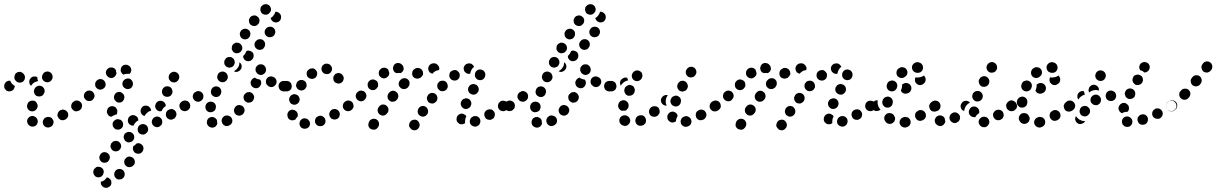

<svg xmlns="http://www.w3.org/2000/svg" viewBox="-25 -582 5804 916"><path d="M228 11Q233 2 229 -8Q227 -12 224 -16Q221 -20 216 -22Q212 -24 207 -24Q202 -25 197 -23L196 -22Q191 -21 187 -18Q184 -14 182 -10Q179 -5 179 0Q179 5 180 9Q184 19 193 24Q203 28 212 25L214 24Q224 21 228 11ZM133 22Q143 21 150 13Q153 9 154 4Q156 0 155 -5Q155 -10 152 -15Q150 -19 146 -22Q146 -22 146 -22Q142 -26 138 -27Q133 -29 128 -29Q123 -28 118 -26Q114 -24 111 -20Q107 -17 106 -12Q104 -7 104 -2Q105 3 107 7Q109 12 113 15Q114 16 115 17Q123 23 133 22ZM300 -28Q302 -38 297 -47Q294 -51 290 -54Q286 -57 282 -58Q277 -60 272 -59Q267 -58 263 -56L261 -55Q252 -49 250 -39Q247 -29 253 -21Q258 -12 268 -9Q278 -7 287 -12L288 -13Q297 -18 300 -28ZM365 -73Q367 -83 361 -91Q358 -95 354 -98Q350 -101 345 -101Q340 -102 335 -101Q331 -100 326 -97L325 -96Q317 -91 315 -80Q313 -70 319 -62Q322 -58 326 -55Q330 -52 335 -51Q340 -50 345 -52Q350 -53 354 -55L355 -56Q364 -62 365 -73ZM106 -66Q102 -75 106 -85V-86Q108 -91 111 -95Q115 -98 119 -100Q124 -102 129 -102Q134 -102 139 -101Q148 -97 152 -87Q157 -78 153 -68L152 -67Q151 -62 147 -59Q144 -55 139 -53Q138 -52 136 -52Q135 -51 133 -51Q130 -51 127 -51Q126 -51 125 -51Q124 -51 122 -52Q121 -52 120 -52Q110 -56 106 -66ZM138 -139Q141 -129 150 -124Q155 -122 160 -122Q165 -121 170 -123Q174 -124 178 -127Q182 -130 184 -135L185 -136Q190 -145 187 -155Q184 -165 175 -170Q165 -175 156 -172Q146 -169 141 -160L140 -158Q135 -149 138 -139ZM45 -167Q45 -169 46 -172Q38 -176 32 -183Q31 -184 30 -185Q26 -191 24 -197Q16 -198 8 -194Q1 -190 -2 -183L-3 -181Q-5 -177 -5 -172Q-5 -167 -4 -162Q-2 -158 2 -154Q5 -150 9 -148Q19 -144 29 -148Q38 -151 43 -161V-162Q44 -164 45 -167ZM120 -207Q126 -216 136 -217H138Q142 -217 146 -217Q149 -216 153 -214Q153 -208 154 -203Q155 -199 157 -195Q153 -195 149 -193Q139 -190 132 -184Q127 -179 123 -173Q119 -176 117 -180Q115 -184 115 -189Q113 -199 120 -207ZM67 -188Q77 -187 85 -193Q93 -200 94 -210Q95 -220 89 -228Q88 -229 88 -229Q82 -237 72 -239Q61 -240 53 -234Q45 -228 44 -217Q42 -207 48 -199Q49 -198 50 -197Q56 -189 67 -188ZM176 -208Q179 -198 188 -193Q197 -188 207 -190Q217 -193 222 -202L223 -203Q228 -212 225 -222Q223 -232 214 -237Q205 -243 195 -240Q185 -238 180 -229L179 -227Q174 -218 176 -208Z M485 264Q488 265 491 266Q494 267 496 269Q500 272 503 276Q506 280 506 285Q507 290 506 295Q505 300 502 304Q499 308 494 310Q490 313 485 314Q474 315 466 309Q458 303 456 293Q456 291 456 289Q456 287 456 285Q466 283 474 277Q480 271 485 264ZM520 250Q520 260 527 267Q531 271 535 273Q540 275 545 274Q550 274 554 273Q559 271 562 267H563Q570 259 570 249Q570 239 563 231Q555 224 545 224Q535 224 527 231V232Q520 239 520 250ZM465 223Q458 215 448 214Q443 213 438 214Q434 215 430 219Q426 222 423 226Q421 230 420 235V236Q419 241 421 245Q422 250 425 254Q428 258 432 261Q436 263 441 264Q452 265 460 259Q468 252 469 242H470Q471 231 465 223ZM568 195Q570 205 578 211Q582 214 587 215Q592 216 597 215Q602 214 606 212Q610 209 613 205H614Q620 196 618 186Q616 176 608 170Q599 164 589 165Q579 167 573 176H572Q566 185 568 195ZM499 165Q497 155 489 149Q481 143 470 144Q460 146 454 154V155Q448 163 449 173Q451 183 459 190Q467 196 478 194Q488 193 494 184Q500 175 499 165ZM638 101Q643 102 647 105Q656 110 659 120Q661 130 656 139Q653 144 649 147Q645 150 640 151Q635 152 631 151Q626 151 621 148Q613 143 610 133Q607 123 612 114Q614 114 615 113Q622 108 627 102Q628 102 628 102Q628 102 628 102Q633 101 638 101ZM553 118Q554 108 547 99Q544 96 540 93Q536 91 531 90Q526 90 521 91Q516 92 512 95V96Q508 99 505 103Q503 108 502 113Q502 118 503 122Q505 127 508 131Q514 139 524 140Q535 141 543 135Q551 128 553 118ZM615 78Q617 68 612 59Q609 55 605 52Q601 49 597 48Q592 47 587 47Q582 48 578 51H577Q568 56 566 66Q563 76 569 85Q571 90 575 92Q579 95 584 97Q589 98 594 97Q599 96 603 94L604 93Q612 88 615 78ZM676 50Q679 47 681 42Q682 37 682 32Q681 27 679 23Q674 14 664 11Q654 8 645 13Q640 15 637 19Q634 23 633 28Q631 32 632 37Q632 42 634 47Q639 56 649 59Q659 62 668 57H669Q673 54 676 50ZM552 32Q561 26 562 16Q563 11 562 6Q561 1 558 -3Q555 -7 551 -10Q546 -12 541 -13Q531 -15 522 -8Q514 -2 512 8Q512 13 513 18Q514 22 517 26Q520 30 524 33Q528 36 533 36H534Q544 38 552 32ZM744 15Q747 12 748 7Q750 2 749 -3Q749 -8 747 -12Q742 -21 732 -25Q722 -28 713 -23H712Q708 -20 705 -17Q702 -13 700 -8Q699 -3 699 2Q700 7 702 11Q707 20 716 23Q726 27 736 22V21Q740 19 744 15ZM594 12Q590 9 588 5Q583 -4 586 -14Q588 -24 597 -29L598 -30Q602 -32 607 -33Q612 -33 617 -32Q622 -30 626 -27Q630 -24 632 -20Q634 -17 634 -14Q635 -11 635 -8Q635 -7 635 -7H634Q626 -3 620 4Q615 10 612 17Q610 18 608 17Q605 17 603 17Q598 15 594 12ZM811 -21Q814 -25 816 -30Q817 -35 817 -40Q816 -45 814 -49Q808 -58 799 -61Q789 -64 780 -58H779Q775 -56 772 -52Q768 -48 767 -43Q766 -38 766 -33Q767 -28 769 -24Q774 -15 784 -12Q794 -9 803 -15H804Q808 -17 811 -21ZM495 -29Q491 -32 489 -37Q486 -41 485 -46Q484 -51 486 -56Q488 -66 497 -72Q506 -77 516 -75Q521 -73 525 -71Q529 -68 531 -63Q534 -59 535 -54Q535 -49 534 -44Q534 -42 533 -39Q532 -37 530 -35Q528 -35 527 -35Q517 -32 509 -27Q508 -26 507 -25Q506 -25 505 -25Q505 -25 504 -25Q499 -27 495 -29ZM676 -43Q683 -50 692 -53Q694 -54 696 -54Q696 -59 694 -63Q692 -67 689 -70Q682 -78 672 -78Q662 -79 654 -72V-71Q650 -68 648 -63Q646 -59 646 -54Q645 -49 647 -44Q649 -40 652 -36Q655 -33 658 -31Q661 -30 664 -29H665Q669 -37 676 -43ZM722 -59Q718 -63 717 -67Q715 -72 715 -77Q716 -82 718 -87Q723 -96 732 -100Q742 -103 751 -99Q758 -96 762 -90Q766 -84 766 -76Q759 -72 754 -66Q749 -60 746 -52Q742 -51 738 -51Q733 -51 730 -53Q725 -55 722 -59ZM881 -72Q883 -82 877 -91Q874 -95 870 -98Q866 -100 861 -101Q856 -102 851 -101Q846 -100 842 -97Q833 -91 831 -81Q830 -71 836 -62Q838 -58 843 -55Q847 -53 852 -52Q857 -51 861 -52Q866 -53 870 -56H871Q879 -62 881 -72ZM363 -64Q365 -68 366 -73Q367 -78 366 -83Q365 -88 362 -92Q359 -96 355 -98Q351 -101 346 -102Q341 -103 336 -102Q331 -101 327 -98V-97Q323 -95 320 -90Q317 -86 316 -81Q316 -76 317 -72Q318 -67 321 -63Q323 -59 328 -56Q332 -53 337 -52Q342 -52 346 -53Q351 -54 355 -57H356Q360 -60 363 -64ZM519 -122Q518 -117 519 -113Q520 -108 523 -104Q526 -100 530 -97Q538 -91 549 -93Q559 -95 564 -104L565 -105Q567 -109 568 -114Q569 -119 568 -123Q567 -128 564 -132Q561 -136 557 -139Q549 -145 539 -143Q528 -141 523 -132L522 -131Q520 -127 519 -122ZM426 -124Q426 -134 419 -142Q416 -146 411 -148Q407 -150 402 -150Q397 -150 392 -149Q388 -147 384 -143H383Q376 -136 375 -126Q375 -115 382 -108Q389 -100 399 -100Q410 -99 417 -106L418 -107Q425 -114 426 -124ZM749 -136Q753 -126 762 -122Q767 -120 772 -120Q777 -120 781 -121Q786 -123 790 -126Q793 -130 795 -134L796 -135Q800 -144 796 -154Q793 -164 784 -168Q774 -172 764 -169Q755 -165 750 -156V-155Q746 -146 749 -136ZM479 -181Q478 -191 471 -198Q463 -205 453 -205Q442 -204 435 -196Q428 -188 429 -178Q429 -167 437 -161Q441 -157 445 -156Q450 -154 455 -154Q460 -155 464 -157Q469 -159 472 -163H473Q480 -171 479 -181ZM560 -175Q563 -165 573 -160Q582 -155 592 -158Q602 -161 606 -170L607 -171Q611 -180 608 -190Q605 -200 596 -205Q587 -210 577 -206Q567 -203 562 -194Q557 -184 560 -175ZM781 -205Q785 -196 794 -191Q804 -187 813 -190Q823 -194 827 -203L828 -204Q832 -213 829 -223Q825 -233 816 -237Q806 -242 797 -238Q787 -234 782 -225Q778 -215 781 -205ZM522 -217V-216Q514 -209 504 -210Q493 -211 487 -219Q480 -226 480 -237Q481 -247 489 -254Q497 -261 507 -260Q518 -260 525 -252Q526 -251 526 -250Q527 -248 528 -247Q528 -240 531 -233Q530 -228 528 -224Q526 -220 522 -217ZM551 -249Q551 -254 553 -259Q557 -268 567 -272Q577 -275 586 -271L587 -270Q596 -266 600 -256Q603 -246 599 -237Q598 -235 596 -233Q595 -231 593 -229Q591 -230 590 -230Q580 -231 570 -228Q567 -227 564 -226Q560 -228 557 -231Q554 -235 552 -240Q550 -244 551 -249Z M987 27Q976 26 969 19Q969 18 968 18Q961 10 962 -1Q963 -11 970 -18Q974 -21 979 -23Q983 -24 988 -24Q993 -24 998 -21Q1002 -19 1006 -15Q1006 -15 1006 -15Q1007 -14 1008 -12Q1009 -11 1010 -9Q1010 -3 1011 2Q1011 5 1012 8Q1011 11 1009 14Q1007 18 1005 20Q997 27 987 27ZM1083 0Q1085 -10 1080 -19Q1074 -28 1064 -30Q1054 -33 1045 -28L1044 -27Q1036 -22 1033 -12Q1031 -2 1036 7Q1039 12 1043 15Q1047 17 1051 19Q1056 20 1061 19Q1066 18 1070 16L1071 15Q1080 10 1083 0ZM1142 -57Q1141 -67 1134 -74Q1130 -78 1125 -79Q1121 -81 1116 -81Q1111 -81 1106 -79Q1102 -76 1098 -73V-72Q1091 -64 1091 -54Q1092 -44 1099 -37Q1103 -33 1108 -32Q1112 -30 1117 -30Q1122 -30 1127 -33Q1131 -35 1135 -38V-39Q1142 -47 1142 -57ZM958 -59Q963 -50 973 -47Q978 -46 983 -47Q988 -47 992 -50Q997 -52 1000 -56Q1003 -60 1004 -65V-66Q1006 -70 1005 -75Q1005 -80 1002 -85Q1000 -89 996 -92Q992 -95 987 -96Q977 -99 968 -94Q959 -89 956 -79V-78Q953 -68 958 -59ZM879 -64Q882 -68 882 -73Q883 -78 882 -83Q881 -88 878 -92Q872 -100 862 -102Q852 -104 844 -98H843Q834 -92 832 -81Q831 -71 836 -63Q842 -54 853 -52Q863 -51 871 -56L872 -57Q876 -60 879 -64ZM1187 -114Q1188 -119 1187 -124Q1185 -129 1182 -133Q1180 -137 1175 -139Q1171 -142 1166 -143Q1161 -143 1156 -142Q1152 -141 1148 -138Q1144 -135 1141 -131L1140 -130Q1135 -121 1138 -111Q1140 -101 1149 -96Q1153 -93 1158 -92Q1163 -92 1168 -93Q1173 -94 1177 -97Q1181 -100 1183 -104L1184 -105Q1186 -109 1187 -114ZM945 -118Q947 -129 941 -137Q938 -141 934 -144Q929 -146 925 -147Q920 -148 915 -147Q910 -145 906 -142H905Q897 -136 895 -126Q893 -115 900 -107Q902 -103 907 -100Q911 -98 916 -97Q921 -96 926 -97Q930 -99 934 -101L935 -102Q944 -108 945 -118ZM983 -134Q987 -125 997 -121Q1006 -117 1016 -121Q1025 -125 1029 -135V-136Q1033 -145 1029 -155Q1025 -164 1016 -168Q1006 -172 996 -168Q987 -164 983 -154V-153Q979 -144 983 -134ZM1360 -153Q1367 -160 1367 -171Q1367 -176 1365 -180Q1364 -185 1360 -189Q1357 -192 1352 -194Q1347 -196 1342 -196H1341Q1331 -196 1324 -189Q1316 -182 1316 -171Q1316 -166 1318 -162Q1320 -157 1323 -153Q1327 -150 1331 -148Q1336 -146 1341 -146H1342Q1352 -146 1360 -153ZM1219 -178V-177Q1215 -167 1206 -163Q1196 -159 1187 -163Q1177 -167 1173 -176Q1169 -186 1172 -195L1173 -196Q1175 -202 1180 -206Q1185 -210 1191 -212Q1196 -207 1203 -205Q1209 -203 1216 -202Q1218 -200 1219 -197Q1220 -194 1221 -191Q1221 -189 1221 -187Q1221 -185 1221 -182Q1220 -180 1219 -178ZM1264 -167Q1269 -166 1274 -167Q1279 -168 1283 -171Q1287 -174 1290 -178Q1296 -187 1294 -197Q1292 -207 1283 -213H1282Q1273 -219 1263 -217Q1253 -215 1247 -206Q1242 -198 1244 -187Q1246 -177 1255 -172V-171Q1260 -168 1264 -167ZM1013 -206Q1017 -196 1026 -192Q1035 -188 1045 -191Q1055 -195 1059 -204L1060 -205Q1064 -215 1060 -224Q1057 -234 1047 -238Q1038 -243 1028 -239Q1018 -236 1014 -226V-225Q1009 -216 1013 -206ZM1211 -226Q1220 -222 1230 -227Q1239 -231 1243 -241Q1246 -251 1242 -260V-261Q1237 -270 1228 -274Q1218 -277 1208 -273Q1204 -271 1201 -267Q1197 -264 1195 -259Q1194 -254 1194 -249Q1194 -244 1196 -240L1197 -239Q1201 -230 1211 -226ZM1128 -263Q1127 -252 1119 -246L1118 -245Q1112 -240 1105 -239Q1097 -238 1091 -242Q1096 -245 1101 -249Q1108 -255 1112 -263L1113 -264Q1117 -272 1117 -281Q1118 -283 1118 -285Q1119 -284 1120 -283Q1121 -282 1122 -281Q1129 -273 1128 -263ZM1045 -286Q1044 -281 1046 -276Q1047 -272 1051 -268Q1054 -264 1058 -262Q1063 -260 1068 -259Q1073 -259 1077 -261Q1082 -262 1086 -265Q1090 -269 1092 -273V-274Q1095 -279 1095 -283Q1095 -288 1094 -293Q1092 -298 1089 -302Q1086 -305 1081 -308Q1072 -312 1062 -309Q1052 -306 1048 -296H1047Q1045 -291 1045 -286ZM1185 -315Q1186 -325 1179 -333Q1173 -338 1166 -340Q1158 -342 1151 -339Q1150 -335 1147 -331V-330Q1143 -322 1136 -316Q1135 -316 1135 -315Q1135 -310 1136 -306Q1138 -302 1141 -298Q1148 -290 1159 -290Q1169 -290 1177 -297Q1185 -305 1185 -315ZM1081 -355Q1080 -350 1081 -346Q1083 -341 1086 -337Q1089 -333 1093 -331Q1102 -326 1112 -329Q1122 -331 1127 -341H1128Q1133 -351 1130 -360Q1127 -370 1118 -375Q1114 -378 1109 -378Q1104 -379 1099 -378Q1094 -376 1090 -373Q1086 -370 1084 -366L1083 -365Q1081 -360 1081 -355ZM1240 -371Q1240 -381 1232 -389Q1224 -396 1214 -395Q1204 -395 1197 -387L1196 -386Q1189 -379 1189 -368Q1190 -358 1197 -351Q1205 -344 1215 -344Q1226 -345 1233 -352V-353Q1240 -361 1240 -371ZM1120 -414Q1122 -403 1131 -398Q1140 -392 1150 -395Q1160 -397 1165 -406L1166 -407Q1171 -416 1169 -426Q1167 -436 1158 -441Q1149 -447 1139 -444Q1129 -442 1123 -433V-432Q1117 -424 1120 -414ZM1288 -435Q1286 -445 1277 -451Q1269 -456 1259 -454Q1249 -453 1243 -444L1242 -443Q1236 -435 1238 -424Q1240 -414 1249 -408Q1257 -403 1268 -405Q1278 -407 1284 -415V-416Q1290 -425 1288 -435ZM1163 -480Q1164 -469 1172 -463Q1181 -457 1191 -458Q1201 -459 1207 -468H1208Q1214 -477 1213 -487Q1212 -497 1203 -503Q1195 -510 1185 -508Q1175 -507 1168 -499V-498Q1161 -490 1163 -480ZM1314 -511Q1312 -515 1308 -519Q1305 -522 1300 -524Q1296 -526 1291 -526Q1290 -526 1290 -526Q1289 -526 1289 -526Q1289 -525 1288 -524Q1286 -515 1279 -507Q1274 -500 1266 -496Q1268 -487 1275 -481Q1282 -475 1291 -475Q1302 -475 1309 -482Q1316 -490 1316 -500V-501Q1316 -506 1314 -511ZM1222 -552Q1219 -549 1218 -544Q1217 -539 1217 -534Q1218 -529 1220 -525Q1222 -520 1226 -517Q1230 -514 1235 -513Q1240 -511 1245 -512Q1250 -512 1254 -515H1255Q1259 -518 1262 -522Q1265 -525 1267 -530Q1268 -535 1268 -540Q1267 -545 1265 -549Q1260 -558 1250 -561Q1240 -564 1231 -559H1230Q1226 -556 1222 -552Z M1445 27Q1453 20 1454 10Q1454 5 1453 0Q1451 -4 1448 -8Q1445 -12 1441 -14Q1437 -17 1432 -17H1431Q1421 -19 1413 -12Q1405 -6 1404 5Q1403 15 1409 23Q1415 31 1426 32Q1436 33 1445 27ZM1526 6Q1530 -4 1526 -14Q1525 -18 1521 -22Q1518 -25 1513 -28Q1509 -30 1504 -30Q1499 -30 1494 -28Q1489 -26 1485 -23Q1482 -20 1480 -15Q1478 -11 1478 -6Q1477 -1 1479 4Q1481 9 1484 12Q1488 16 1492 18Q1497 20 1502 20Q1507 20 1511 19H1512Q1521 15 1526 6ZM1358 -11Q1349 -16 1347 -26V-27Q1344 -37 1349 -46Q1354 -55 1364 -58Q1374 -60 1383 -55Q1392 -50 1395 -40Q1396 -36 1396 -33Q1396 -29 1395 -26Q1390 -21 1386 -15Q1386 -14 1386 -13Q1384 -12 1382 -11Q1380 -10 1377 -9Q1367 -6 1358 -11ZM1591 -21Q1594 -25 1595 -30Q1597 -35 1596 -40Q1596 -44 1593 -49Q1588 -58 1578 -61Q1569 -64 1559 -59Q1550 -54 1547 -44Q1544 -34 1549 -25Q1552 -20 1555 -17Q1559 -14 1564 -13Q1569 -11 1574 -12Q1579 -12 1583 -15H1584Q1588 -17 1591 -21ZM1650 -56Q1654 -59 1657 -63Q1660 -68 1660 -73Q1661 -77 1660 -82Q1659 -87 1656 -91Q1650 -100 1640 -101Q1630 -103 1621 -97Q1617 -94 1614 -90Q1612 -86 1611 -81Q1610 -76 1611 -71Q1612 -66 1615 -62Q1621 -54 1631 -52Q1641 -50 1650 -56ZM1357 -97Q1361 -87 1371 -84Q1381 -80 1390 -85Q1399 -89 1403 -99Q1407 -109 1402 -118Q1398 -128 1388 -131Q1378 -135 1369 -130Q1360 -126 1356 -116Q1352 -106 1357 -97ZM1319 -148Q1328 -144 1338 -147Q1346 -150 1351 -158Q1355 -166 1354 -175Q1352 -184 1345 -190Q1338 -196 1329 -196Q1319 -196 1311 -189Q1304 -181 1304 -171Q1304 -166 1306 -162Q1309 -152 1319 -148ZM1388 -179Q1387 -174 1388 -169Q1390 -164 1393 -160Q1396 -156 1400 -154Q1409 -149 1419 -151Q1429 -154 1434 -163Q1437 -167 1438 -172Q1438 -177 1437 -182Q1436 -187 1433 -191Q1430 -195 1426 -197Q1417 -202 1407 -200Q1397 -197 1391 -188Q1389 -184 1388 -179ZM1582 -185Q1591 -181 1601 -186Q1605 -188 1609 -192Q1612 -195 1613 -200Q1615 -205 1615 -210Q1615 -215 1612 -219Q1610 -224 1606 -227Q1603 -231 1598 -232Q1593 -234 1588 -234Q1583 -233 1579 -231Q1578 -231 1576 -230Q1575 -229 1574 -228Q1571 -223 1567 -219Q1565 -214 1565 -209Q1565 -203 1567 -198V-197Q1572 -188 1582 -185ZM1438 -235Q1437 -225 1442 -216Q1445 -212 1449 -210Q1454 -207 1459 -206Q1463 -205 1468 -206Q1473 -207 1477 -210H1478Q1486 -216 1488 -227Q1490 -237 1484 -245Q1481 -249 1477 -252Q1473 -255 1468 -256Q1463 -256 1458 -255Q1453 -254 1449 -251Q1440 -245 1438 -235ZM1518 -273Q1510 -267 1509 -257Q1507 -247 1514 -238Q1520 -230 1530 -229Q1541 -227 1549 -233Q1557 -240 1559 -250Q1560 -260 1554 -268Q1548 -277 1537 -278Q1527 -280 1518 -273Z M1977 17Q1978 13 1976 8Q1975 3 1972 -1Q1969 -5 1965 -8Q1956 -13 1946 -10Q1936 -8 1931 1L1930 2Q1928 6 1927 11Q1926 16 1927 21Q1929 25 1932 29Q1935 33 1939 36Q1948 41 1958 39Q1968 36 1973 27H1974Q1976 22 1977 17ZM1783 5Q1781 -5 1773 -11Q1764 -17 1754 -15Q1744 -13 1738 -5L1736 -2Q1734 2 1733 7Q1732 12 1732 16Q1733 21 1736 26Q1739 30 1743 33Q1747 35 1752 36Q1757 37 1761 37Q1766 36 1771 33Q1775 30 1778 26L1779 24Q1785 15 1783 5ZM2258 16Q2262 13 2264 8Q2266 4 2267 -1Q2267 -6 2266 -11Q2263 -21 2253 -26Q2244 -30 2234 -27H2233Q2229 -25 2225 -22Q2221 -19 2219 -14Q2217 -10 2216 -5Q2216 0 2217 5Q2221 15 2230 19Q2239 24 2249 21H2250Q2254 19 2258 16ZM2169 10Q2165 8 2161 4Q2157 1 2155 -3Q2153 -8 2153 -13V-14Q2153 -24 2160 -32Q2167 -39 2177 -40Q2182 -40 2187 -38Q2191 -36 2195 -33Q2196 -32 2198 -30Q2199 -28 2200 -27Q2199 -26 2199 -25Q2194 -16 2194 -6Q2193 0 2194 5Q2191 8 2187 9Q2183 11 2179 11Q2174 11 2169 10ZM2335 -29Q2338 -39 2333 -48Q2330 -52 2327 -55Q2323 -59 2318 -60Q2313 -61 2308 -60Q2303 -60 2299 -57H2298Q2289 -52 2286 -42Q2284 -32 2289 -23Q2291 -18 2295 -15Q2299 -12 2304 -11Q2309 -10 2314 -10Q2319 -11 2323 -14H2324Q2333 -19 2335 -29ZM2017 -46Q2018 -51 2017 -56Q2016 -61 2013 -65Q2011 -69 2007 -72Q1998 -78 1988 -76Q1978 -74 1972 -65L1971 -64Q1969 -60 1968 -55Q1967 -50 1968 -45Q1969 -41 1972 -36Q1974 -32 1979 -30Q1987 -24 1997 -26Q2007 -28 2013 -37H2014Q2016 -42 2017 -46ZM1828 -63Q1826 -73 1817 -79Q1813 -82 1808 -83Q1803 -84 1798 -83Q1793 -82 1789 -79Q1785 -76 1782 -72L1781 -70Q1775 -61 1777 -51Q1779 -41 1788 -35Q1792 -32 1797 -31Q1802 -30 1806 -31Q1811 -32 1815 -35Q1820 -38 1822 -42L1824 -44Q1830 -53 1828 -63ZM2397 -63Q2400 -67 2400 -72Q2401 -77 2400 -82Q2399 -87 2396 -91Q2391 -100 2380 -101Q2370 -103 2362 -98L2361 -97Q2357 -94 2354 -90Q2352 -86 2351 -81Q2350 -76 2351 -71Q2352 -66 2355 -62Q2360 -54 2371 -52Q2381 -50 2389 -56H2390Q2394 -59 2397 -63ZM1658 -64Q1661 -68 1662 -73Q1662 -78 1661 -83Q1660 -88 1657 -92Q1652 -100 1641 -102Q1631 -104 1623 -98H1622Q1618 -95 1615 -90Q1612 -86 1611 -81Q1611 -76 1612 -72Q1613 -67 1615 -63Q1621 -54 1632 -52Q1642 -51 1650 -56L1651 -57Q1655 -60 1658 -64ZM2175 -78Q2179 -69 2188 -64Q2193 -62 2197 -62Q2202 -62 2207 -64Q2212 -66 2215 -69Q2219 -72 2221 -77V-78Q2226 -87 2222 -97Q2218 -107 2209 -111Q2204 -113 2199 -113Q2194 -113 2190 -111Q2185 -110 2181 -106Q2178 -103 2176 -98L2175 -97Q2171 -88 2175 -78ZM2061 -107Q2062 -112 2062 -117Q2061 -122 2059 -126Q2056 -131 2052 -134Q2048 -137 2043 -138Q2039 -139 2034 -139Q2029 -138 2024 -135Q2020 -133 2017 -129V-128Q2014 -124 2012 -119Q2011 -115 2012 -110Q2012 -105 2015 -101Q2017 -96 2021 -93Q2025 -90 2030 -89Q2035 -88 2040 -88Q2045 -89 2049 -92Q2053 -94 2056 -98L2057 -99Q2060 -103 2061 -107ZM1875 -127Q1874 -137 1866 -143Q1858 -150 1847 -149Q1837 -147 1831 -139L1829 -137Q1823 -129 1824 -118Q1825 -108 1833 -102Q1841 -95 1852 -97Q1862 -98 1868 -106L1870 -108Q1877 -117 1875 -127ZM1723 -123Q1724 -133 1717 -141Q1714 -145 1710 -147Q1705 -149 1700 -150Q1695 -150 1690 -149Q1686 -147 1682 -144L1681 -143Q1677 -140 1675 -136Q1673 -131 1672 -126Q1672 -121 1673 -116Q1675 -112 1678 -108Q1685 -100 1695 -99Q1706 -98 1714 -105V-106Q1722 -113 1723 -123ZM2209 -148Q2212 -139 2221 -134Q2230 -129 2240 -131Q2250 -134 2255 -143L2256 -144Q2261 -153 2258 -163Q2255 -173 2246 -178Q2241 -180 2236 -181Q2232 -182 2227 -180Q2222 -179 2218 -176Q2214 -173 2212 -168H2211Q2206 -158 2209 -148ZM2110 -163Q2112 -168 2111 -173Q2111 -178 2109 -182Q2107 -187 2104 -190Q2096 -198 2086 -197Q2075 -197 2068 -190V-189Q2064 -185 2062 -181Q2061 -176 2061 -171Q2061 -166 2063 -162Q2065 -157 2069 -154Q2076 -146 2086 -147Q2097 -147 2104 -154L2105 -155Q2108 -159 2110 -163ZM1779 -178Q1779 -189 1772 -196Q1768 -199 1763 -201Q1759 -203 1754 -203Q1749 -203 1744 -201Q1740 -199 1736 -195Q1728 -187 1729 -177Q1729 -166 1736 -159Q1744 -152 1754 -152Q1764 -152 1772 -160V-161Q1780 -168 1779 -178ZM1927 -174Q1929 -179 1929 -184Q1929 -189 1928 -193Q1926 -198 1922 -202Q1915 -209 1905 -209Q1894 -209 1887 -202L1885 -200Q1877 -193 1877 -182Q1877 -172 1884 -165Q1891 -157 1902 -157Q1912 -157 1920 -164L1922 -166Q1925 -170 1927 -174ZM2168 -219Q2170 -229 2164 -237Q2161 -241 2157 -244Q2153 -247 2148 -248Q2143 -248 2138 -247Q2134 -246 2129 -243Q2120 -237 2119 -227Q2117 -216 2123 -208Q2126 -204 2130 -201Q2134 -199 2139 -198Q2144 -197 2149 -198Q2154 -199 2158 -202Q2167 -208 2168 -219ZM2241 -219Q2242 -214 2245 -210Q2248 -206 2252 -203Q2256 -201 2261 -200Q2271 -198 2280 -204Q2288 -210 2290 -221Q2291 -226 2290 -231Q2289 -236 2286 -240Q2283 -244 2279 -247Q2275 -249 2270 -250Q2259 -252 2251 -246Q2243 -240 2241 -230V-229Q2240 -224 2241 -219ZM1988 -218Q1991 -222 1993 -226Q1994 -231 1993 -236Q1993 -241 1990 -245Q1985 -254 1975 -257Q1965 -260 1956 -255L1954 -253Q1949 -251 1946 -247Q1943 -243 1942 -238Q1941 -234 1941 -229Q1942 -224 1944 -219Q1949 -210 1959 -208Q1969 -205 1978 -210L1981 -211Q1985 -214 1988 -218ZM1825 -216H1824Q1817 -208 1806 -208Q1796 -209 1789 -216Q1781 -223 1782 -234Q1782 -244 1789 -251L1790 -252Q1797 -259 1808 -259Q1818 -259 1825 -252Q1826 -251 1827 -250Q1827 -249 1828 -248Q1828 -246 1829 -244Q1830 -239 1832 -235Q1833 -230 1831 -225Q1829 -220 1825 -216ZM2225 -250Q2229 -258 2237 -263Q2233 -272 2225 -277Q2217 -281 2208 -279H2207Q2197 -277 2191 -268Q2185 -260 2188 -249Q2190 -239 2199 -234Q2207 -228 2217 -230L2218 -231Q2218 -232 2218 -233H2219Q2220 -242 2225 -250ZM2020 -245Q2018 -249 2018 -254Q2018 -265 2025 -272Q2032 -279 2042 -280H2045H2046Q2056 -280 2063 -272Q2071 -265 2071 -254Q2071 -253 2070 -251Q2070 -250 2070 -248Q2063 -247 2057 -245Q2048 -241 2041 -234Q2039 -232 2038 -230Q2034 -231 2031 -233Q2028 -234 2025 -237Q2022 -240 2020 -245ZM1862 -235Q1858 -237 1855 -241Q1852 -245 1851 -250Q1849 -255 1850 -260Q1851 -265 1853 -269Q1858 -278 1868 -281Q1878 -283 1887 -278Q1888 -278 1889 -277Q1893 -274 1896 -270Q1899 -266 1900 -261Q1901 -257 1901 -252Q1900 -247 1897 -243Q1895 -239 1892 -237Q1890 -235 1886 -233Q1884 -234 1881 -234Q1874 -234 1867 -233Q1866 -233 1865 -234Q1864 -234 1863 -235Q1862 -235 1862 -235Z M2536 27Q2525 26 2518 19Q2518 18 2517 18Q2510 10 2511 -1Q2512 -11 2519 -18Q2523 -21 2528 -23Q2532 -24 2537 -24Q2542 -24 2547 -21Q2551 -19 2555 -15Q2555 -15 2555 -15Q2556 -14 2557 -12Q2558 -11 2559 -9Q2559 -3 2560 2Q2560 5 2561 8Q2560 11 2558 14Q2556 18 2554 20Q2546 27 2536 27ZM2632 0Q2634 -10 2629 -19Q2623 -28 2613 -30Q2603 -33 2594 -28L2593 -27Q2585 -22 2582 -12Q2580 -2 2585 7Q2588 12 2592 15Q2596 17 2600 19Q2605 20 2610 19Q2615 18 2619 16L2620 15Q2629 10 2632 0ZM2691 -57Q2690 -67 2683 -74Q2679 -78 2674 -79Q2670 -81 2665 -81Q2660 -81 2655 -79Q2651 -76 2647 -73V-72Q2640 -64 2640 -54Q2641 -44 2648 -37Q2652 -33 2657 -32Q2661 -30 2666 -30Q2671 -30 2676 -33Q2680 -35 2684 -38V-39Q2691 -47 2691 -57ZM2507 -59Q2512 -50 2522 -47Q2527 -46 2532 -47Q2537 -47 2541 -50Q2546 -52 2549 -56Q2552 -60 2553 -65V-66Q2555 -70 2554 -75Q2554 -80 2551 -85Q2549 -89 2545 -92Q2541 -95 2536 -96Q2526 -99 2517 -94Q2508 -89 2505 -79V-78Q2502 -68 2507 -59ZM2428 -64Q2431 -68 2431 -73Q2432 -78 2431 -83Q2430 -88 2427 -92Q2421 -100 2411 -102Q2401 -104 2393 -98H2392Q2383 -92 2381 -81Q2380 -71 2385 -63Q2391 -54 2402 -52Q2412 -51 2420 -56L2421 -57Q2425 -60 2428 -64ZM2736 -114Q2737 -119 2736 -124Q2734 -129 2731 -133Q2729 -137 2724 -139Q2720 -142 2715 -143Q2710 -143 2705 -142Q2701 -141 2697 -138Q2693 -135 2690 -131L2689 -130Q2684 -121 2687 -111Q2689 -101 2698 -96Q2702 -93 2707 -92Q2712 -92 2717 -93Q2722 -94 2726 -97Q2730 -100 2732 -104L2733 -105Q2735 -109 2736 -114ZM2494 -118Q2496 -129 2490 -137Q2487 -141 2483 -144Q2478 -146 2474 -147Q2469 -148 2464 -147Q2459 -145 2455 -142H2454Q2446 -136 2444 -126Q2442 -115 2449 -107Q2451 -103 2456 -100Q2460 -98 2465 -97Q2470 -96 2475 -97Q2479 -99 2483 -101L2484 -102Q2493 -108 2494 -118ZM2532 -134Q2536 -125 2546 -121Q2555 -117 2565 -121Q2574 -125 2578 -135V-136Q2582 -145 2578 -155Q2574 -164 2565 -168Q2555 -172 2545 -168Q2536 -164 2532 -154V-153Q2528 -144 2532 -134ZM2909 -153Q2916 -160 2916 -171Q2916 -176 2914 -180Q2913 -185 2909 -189Q2906 -192 2901 -194Q2896 -196 2891 -196H2890Q2880 -196 2873 -189Q2865 -182 2865 -171Q2865 -166 2867 -162Q2869 -157 2872 -153Q2876 -150 2880 -148Q2885 -146 2890 -146H2891Q2901 -146 2909 -153ZM2768 -178V-177Q2764 -167 2755 -163Q2745 -159 2736 -163Q2726 -167 2722 -176Q2718 -186 2721 -195L2722 -196Q2724 -202 2729 -206Q2734 -210 2740 -212Q2745 -207 2752 -205Q2758 -203 2765 -202Q2767 -200 2768 -197Q2769 -194 2770 -191Q2770 -189 2770 -187Q2770 -185 2770 -182Q2769 -180 2768 -178ZM2813 -167Q2818 -166 2823 -167Q2828 -168 2832 -171Q2836 -174 2839 -178Q2845 -187 2843 -197Q2841 -207 2832 -213H2831Q2822 -219 2812 -217Q2802 -215 2796 -206Q2791 -198 2793 -187Q2795 -177 2804 -172V-171Q2809 -168 2813 -167ZM2562 -206Q2566 -196 2575 -192Q2584 -188 2594 -191Q2604 -195 2608 -204L2609 -205Q2613 -215 2609 -224Q2606 -234 2596 -238Q2587 -243 2577 -239Q2567 -236 2563 -226V-225Q2558 -216 2562 -206ZM2760 -226Q2769 -222 2779 -227Q2788 -231 2792 -241Q2795 -251 2791 -260V-261Q2786 -270 2777 -274Q2767 -277 2757 -273Q2753 -271 2750 -267Q2746 -264 2744 -259Q2743 -254 2743 -249Q2743 -244 2745 -240L2746 -239Q2750 -230 2760 -226ZM2677 -263Q2676 -252 2668 -246L2667 -245Q2661 -240 2654 -239Q2646 -238 2640 -242Q2645 -245 2650 -249Q2657 -255 2661 -263L2662 -264Q2666 -272 2666 -281Q2667 -283 2667 -285Q2668 -284 2669 -283Q2670 -282 2671 -281Q2678 -273 2677 -263ZM2594 -286Q2593 -281 2595 -276Q2596 -272 2600 -268Q2603 -264 2607 -262Q2612 -260 2617 -259Q2622 -259 2626 -261Q2631 -262 2635 -265Q2639 -269 2641 -273V-274Q2644 -279 2644 -283Q2644 -288 2643 -293Q2641 -298 2638 -302Q2635 -305 2630 -308Q2621 -312 2611 -309Q2601 -306 2597 -296H2596Q2594 -291 2594 -286ZM2734 -315Q2735 -325 2728 -333Q2722 -338 2715 -340Q2707 -342 2700 -339Q2699 -335 2696 -331V-330Q2692 -322 2685 -316Q2684 -316 2684 -315Q2684 -310 2685 -306Q2687 -302 2690 -298Q2697 -290 2708 -290Q2718 -290 2726 -297Q2734 -305 2734 -315ZM2630 -355Q2629 -350 2630 -346Q2632 -341 2635 -337Q2638 -333 2642 -331Q2651 -326 2661 -329Q2671 -331 2676 -341H2677Q2682 -351 2679 -360Q2676 -370 2667 -375Q2663 -378 2658 -378Q2653 -379 2648 -378Q2643 -376 2639 -373Q2635 -370 2633 -366L2632 -365Q2630 -360 2630 -355ZM2789 -371Q2789 -381 2781 -389Q2773 -396 2763 -395Q2753 -395 2746 -387L2745 -386Q2738 -379 2738 -368Q2739 -358 2746 -351Q2754 -344 2764 -344Q2775 -345 2782 -352V-353Q2789 -361 2789 -371ZM2669 -414Q2671 -403 2680 -398Q2689 -392 2699 -395Q2709 -397 2714 -406L2715 -407Q2720 -416 2718 -426Q2716 -436 2707 -441Q2698 -447 2688 -444Q2678 -442 2672 -433V-432Q2666 -424 2669 -414ZM2837 -435Q2835 -445 2826 -451Q2818 -456 2808 -454Q2798 -453 2792 -444L2791 -443Q2785 -435 2787 -424Q2789 -414 2798 -408Q2806 -403 2817 -405Q2827 -407 2833 -415V-416Q2839 -425 2837 -435ZM2712 -480Q2713 -469 2721 -463Q2730 -457 2740 -458Q2750 -459 2756 -468H2757Q2763 -477 2762 -487Q2761 -497 2752 -503Q2744 -510 2734 -508Q2724 -507 2717 -499V-498Q2710 -490 2712 -480ZM2863 -511Q2861 -515 2857 -519Q2854 -522 2849 -524Q2845 -526 2840 -526Q2839 -526 2839 -526Q2838 -526 2838 -526Q2838 -525 2837 -524Q2835 -515 2828 -507Q2823 -500 2815 -496Q2817 -487 2824 -481Q2831 -475 2840 -475Q2851 -475 2858 -482Q2865 -490 2865 -500V-501Q2865 -506 2863 -511ZM2771 -552Q2768 -549 2767 -544Q2766 -539 2766 -534Q2767 -529 2769 -525Q2771 -520 2775 -517Q2779 -514 2784 -513Q2789 -511 2794 -512Q2799 -512 2803 -515H2804Q2808 -518 2811 -522Q2814 -525 2816 -530Q2817 -535 2817 -540Q2816 -545 2814 -549Q2809 -558 2799 -561Q2789 -564 2780 -559H2779Q2775 -556 2771 -552Z M3264 17Q3268 14 3271 10Q3273 5 3274 0Q3274 -5 3273 -9Q3270 -19 3261 -24Q3252 -30 3242 -27L3240 -26Q3236 -25 3232 -22Q3228 -19 3225 -14Q3223 -10 3222 -5Q3222 0 3223 5Q3226 15 3235 20Q3244 25 3254 22L3256 21Q3261 20 3264 17ZM2955 19Q2960 19 2965 17Q2970 16 2973 12Q2977 9 2979 4Q2984 -5 2980 -15Q2977 -24 2967 -29L2966 -30Q2961 -32 2956 -32Q2951 -32 2947 -31Q2942 -29 2938 -26Q2934 -22 2932 -18Q2928 -8 2931 1Q2935 11 2944 16H2946Q2950 18 2955 19ZM3050 10Q3054 7 3056 2Q3057 -3 3057 -8Q3057 -13 3055 -17Q3051 -27 3042 -31Q3032 -34 3022 -30H3021Q3011 -25 3008 -16Q3004 -6 3008 3Q3010 8 3013 11Q3017 15 3022 17Q3026 18 3031 18Q3036 18 3041 16H3042Q3047 14 3050 10ZM3170 -2Q3161 -8 3159 -18Q3159 -20 3159 -21Q3157 -31 3164 -39Q3170 -48 3180 -49Q3185 -50 3190 -49Q3195 -47 3199 -44Q3202 -42 3205 -38Q3207 -34 3208 -29Q3207 -27 3206 -25Q3201 -17 3200 -7Q3200 -5 3200 -4Q3197 -1 3194 0Q3191 1 3188 2Q3178 4 3170 -2ZM3340 -19Q3343 -23 3344 -27Q3346 -32 3345 -37Q3345 -42 3342 -46Q3337 -56 3327 -58Q3317 -61 3308 -56L3307 -55Q3302 -53 3299 -49Q3296 -45 3295 -40Q3294 -36 3294 -31Q3295 -26 3297 -21Q3302 -12 3312 -9Q3322 -7 3331 -12H3333Q3337 -15 3340 -19ZM3120 -39Q3122 -43 3122 -48Q3123 -53 3121 -58Q3120 -63 3117 -67Q3110 -75 3100 -75Q3089 -76 3081 -70L3080 -69Q3076 -65 3074 -61Q3072 -57 3071 -52Q3071 -47 3072 -42Q3074 -37 3077 -33Q3084 -25 3094 -25Q3104 -24 3112 -30L3113 -31Q3117 -35 3120 -39ZM3411 -72Q3413 -82 3407 -90Q3404 -94 3400 -97Q3396 -100 3391 -101Q3386 -102 3381 -101Q3377 -99 3372 -97L3371 -96Q3363 -90 3361 -80Q3359 -69 3365 -61Q3368 -57 3372 -54Q3376 -51 3381 -51Q3386 -50 3391 -51Q3396 -52 3400 -55L3401 -56Q3410 -62 3411 -72ZM2927 -66Q2922 -75 2925 -85V-86Q2927 -91 2930 -95Q2933 -99 2938 -101Q2942 -103 2947 -104Q2952 -104 2957 -103Q2962 -101 2965 -98Q2969 -95 2971 -91Q2974 -86 2974 -81Q2975 -76 2973 -72V-70Q2971 -65 2967 -61Q2964 -57 2959 -54Q2958 -54 2958 -54Q2950 -55 2943 -53Q2943 -53 2942 -53Q2942 -53 2941 -54Q2932 -57 2927 -66ZM3176 -89Q3180 -79 3190 -76Q3194 -74 3199 -74Q3204 -74 3209 -76Q3213 -78 3217 -82Q3220 -85 3222 -90V-92Q3226 -101 3222 -111Q3218 -120 3208 -124Q3203 -126 3198 -126Q3193 -125 3189 -123Q3184 -121 3181 -118Q3177 -114 3176 -109L3175 -108Q3171 -98 3176 -89ZM3161 -128Q3154 -130 3148 -128Q3142 -127 3137 -122L3136 -121Q3128 -113 3128 -103Q3128 -93 3136 -85Q3139 -82 3144 -80Q3148 -78 3153 -78Q3154 -78 3155 -78Q3155 -78 3156 -78Q3155 -79 3155 -79Q3151 -88 3151 -98Q3151 -107 3154 -116L3155 -117Q3157 -123 3161 -128ZM2955 -142Q2958 -132 2967 -127Q2977 -123 2987 -127Q2996 -130 3001 -139V-141Q3006 -150 3002 -160Q2999 -170 2990 -174Q2985 -176 2980 -177Q2975 -177 2971 -175Q2966 -173 2962 -170Q2958 -167 2956 -162V-161Q2951 -151 2955 -142ZM3207 -163Q3210 -153 3219 -148Q3224 -146 3229 -145Q3234 -145 3238 -147Q3243 -148 3247 -151Q3251 -154 3253 -159L3254 -160Q3259 -170 3255 -179Q3252 -189 3243 -194Q3239 -196 3234 -197Q3229 -197 3224 -196Q3219 -194 3216 -191Q3212 -188 3209 -183V-182Q3204 -173 3207 -163ZM2901 -153Q2908 -160 2909 -170Q2909 -175 2907 -180Q2905 -184 2902 -188Q2899 -192 2894 -194Q2889 -196 2884 -196Q2884 -196 2883 -196Q2873 -196 2865 -190Q2858 -183 2857 -172Q2857 -167 2858 -163Q2860 -158 2863 -154Q2867 -151 2871 -148Q2876 -146 2881 -146Q2882 -146 2883 -146Q2893 -146 2901 -153ZM2934 -194Q2938 -204 2947 -208L2948 -209Q2953 -212 2958 -212Q2963 -212 2968 -211Q2968 -209 2968 -207Q2970 -202 2972 -199Q2967 -198 2963 -196Q2954 -193 2947 -186Q2940 -181 2937 -173Q2936 -174 2936 -174Q2936 -174 2936 -175Q2931 -184 2934 -194ZM2989 -223Q2989 -218 2990 -213Q2991 -208 2995 -204Q2998 -200 3002 -198Q3011 -193 3021 -196Q3031 -199 3036 -208L3037 -209Q3039 -213 3040 -218Q3040 -223 3039 -228Q3038 -233 3035 -237Q3031 -241 3027 -243Q3018 -248 3008 -245Q2998 -242 2993 -233L2992 -232Q2990 -228 2989 -223ZM3247 -233Q3249 -223 3257 -217Q3261 -214 3266 -213Q3271 -212 3276 -213Q3281 -214 3285 -216Q3289 -219 3292 -223L3293 -225Q3299 -233 3297 -243Q3295 -253 3287 -259Q3278 -265 3268 -263Q3258 -261 3252 -253L3251 -251Q3245 -243 3247 -233Z M3729 17Q3730 13 3728 8Q3727 3 3724 -1Q3721 -5 3717 -8Q3708 -13 3698 -10Q3688 -8 3683 1L3682 2Q3680 6 3679 11Q3678 16 3679 21Q3681 25 3684 29Q3687 33 3691 36Q3700 41 3710 39Q3720 36 3725 27H3726Q3728 22 3729 17ZM3535 5Q3533 -5 3525 -11Q3516 -17 3506 -15Q3496 -13 3490 -5L3488 -2Q3486 2 3485 7Q3484 12 3484 16Q3485 21 3488 26Q3491 30 3495 33Q3499 35 3504 36Q3509 37 3513 37Q3518 36 3523 33Q3527 30 3530 26L3531 24Q3537 15 3535 5ZM4010 16Q4014 13 4016 8Q4018 4 4019 -1Q4019 -6 4018 -11Q4015 -21 4005 -26Q3996 -30 3986 -27H3985Q3981 -25 3977 -22Q3973 -19 3971 -14Q3969 -10 3968 -5Q3968 0 3969 5Q3973 15 3982 19Q3991 24 4001 21H4002Q4006 19 4010 16ZM3921 10Q3917 8 3913 4Q3909 1 3907 -3Q3905 -8 3905 -13V-14Q3905 -24 3912 -32Q3919 -39 3929 -40Q3934 -40 3939 -38Q3943 -36 3947 -33Q3948 -32 3950 -30Q3951 -28 3952 -27Q3951 -26 3951 -25Q3946 -16 3946 -6Q3945 0 3946 5Q3943 8 3939 9Q3935 11 3931 11Q3926 11 3921 10ZM4087 -29Q4090 -39 4085 -48Q4082 -52 4079 -55Q4075 -59 4070 -60Q4065 -61 4060 -60Q4055 -60 4051 -57H4050Q4041 -52 4038 -42Q4036 -32 4041 -23Q4043 -18 4047 -15Q4051 -12 4056 -11Q4061 -10 4066 -10Q4071 -11 4075 -14H4076Q4085 -19 4087 -29ZM3769 -46Q3770 -51 3769 -56Q3768 -61 3765 -65Q3763 -69 3759 -72Q3750 -78 3740 -76Q3730 -74 3724 -65L3723 -64Q3721 -60 3720 -55Q3719 -50 3720 -45Q3721 -41 3724 -36Q3726 -32 3731 -30Q3739 -24 3749 -26Q3759 -28 3765 -37H3766Q3768 -42 3769 -46ZM3580 -63Q3578 -73 3569 -79Q3565 -82 3560 -83Q3555 -84 3550 -83Q3545 -82 3541 -79Q3537 -76 3534 -72L3533 -70Q3527 -61 3529 -51Q3531 -41 3540 -35Q3544 -32 3549 -31Q3554 -30 3558 -31Q3563 -32 3567 -35Q3572 -38 3574 -42L3576 -44Q3582 -53 3580 -63ZM4149 -63Q4152 -67 4152 -72Q4153 -77 4152 -82Q4151 -87 4148 -91Q4143 -100 4132 -101Q4122 -103 4114 -98L4113 -97Q4109 -94 4106 -90Q4104 -86 4103 -81Q4102 -76 4103 -71Q4104 -66 4107 -62Q4112 -54 4123 -52Q4133 -50 4141 -56H4142Q4146 -59 4149 -63ZM3410 -64Q3413 -68 3414 -73Q3414 -78 3413 -83Q3412 -88 3409 -92Q3404 -100 3393 -102Q3383 -104 3375 -98H3374Q3370 -95 3367 -90Q3364 -86 3363 -81Q3363 -76 3364 -72Q3365 -67 3367 -63Q3373 -54 3384 -52Q3394 -51 3402 -56L3403 -57Q3407 -60 3410 -64ZM3927 -78Q3931 -69 3940 -64Q3945 -62 3949 -62Q3954 -62 3959 -64Q3964 -66 3967 -69Q3971 -72 3973 -77V-78Q3978 -87 3974 -97Q3970 -107 3961 -111Q3956 -113 3951 -113Q3946 -113 3942 -111Q3937 -110 3933 -106Q3930 -103 3928 -98L3927 -97Q3923 -88 3927 -78ZM3813 -107Q3814 -112 3814 -117Q3813 -122 3811 -126Q3808 -131 3804 -134Q3800 -137 3795 -138Q3791 -139 3786 -139Q3781 -138 3776 -135Q3772 -133 3769 -129V-128Q3766 -124 3764 -119Q3763 -115 3764 -110Q3764 -105 3767 -101Q3769 -96 3773 -93Q3777 -90 3782 -89Q3787 -88 3792 -88Q3797 -89 3801 -92Q3805 -94 3808 -98L3809 -99Q3812 -103 3813 -107ZM3627 -127Q3626 -137 3618 -143Q3610 -150 3599 -149Q3589 -147 3583 -139L3581 -137Q3575 -129 3576 -118Q3577 -108 3585 -102Q3593 -95 3604 -97Q3614 -98 3620 -106L3622 -108Q3629 -117 3627 -127ZM3475 -123Q3476 -133 3469 -141Q3466 -145 3462 -147Q3457 -149 3452 -150Q3447 -150 3442 -149Q3438 -147 3434 -144L3433 -143Q3429 -140 3427 -136Q3425 -131 3424 -126Q3424 -121 3425 -116Q3427 -112 3430 -108Q3437 -100 3447 -99Q3458 -98 3466 -105V-106Q3474 -113 3475 -123ZM3961 -148Q3964 -139 3973 -134Q3982 -129 3992 -131Q4002 -134 4007 -143L4008 -144Q4013 -153 4010 -163Q4007 -173 3998 -178Q3993 -180 3988 -181Q3984 -182 3979 -180Q3974 -179 3970 -176Q3966 -173 3964 -168H3963Q3958 -158 3961 -148ZM3862 -163Q3864 -168 3863 -173Q3863 -178 3861 -182Q3859 -187 3856 -190Q3848 -198 3838 -197Q3827 -197 3820 -190V-189Q3816 -185 3814 -181Q3813 -176 3813 -171Q3813 -166 3815 -162Q3817 -157 3821 -154Q3828 -146 3838 -147Q3849 -147 3856 -154L3857 -155Q3860 -159 3862 -163ZM3531 -178Q3531 -189 3524 -196Q3520 -199 3515 -201Q3511 -203 3506 -203Q3501 -203 3496 -201Q3492 -199 3488 -195Q3480 -187 3481 -177Q3481 -166 3488 -159Q3496 -152 3506 -152Q3516 -152 3524 -160V-161Q3532 -168 3531 -178ZM3679 -174Q3681 -179 3681 -184Q3681 -189 3680 -193Q3678 -198 3674 -202Q3667 -209 3657 -209Q3646 -209 3639 -202L3637 -200Q3629 -193 3629 -182Q3629 -172 3636 -165Q3643 -157 3654 -157Q3664 -157 3672 -164L3674 -166Q3677 -170 3679 -174ZM3920 -219Q3922 -229 3916 -237Q3913 -241 3909 -244Q3905 -247 3900 -248Q3895 -248 3890 -247Q3886 -246 3881 -243Q3872 -237 3871 -227Q3869 -216 3875 -208Q3878 -204 3882 -201Q3886 -199 3891 -198Q3896 -197 3901 -198Q3906 -199 3910 -202Q3919 -208 3920 -219ZM3993 -219Q3994 -214 3997 -210Q4000 -206 4004 -203Q4008 -201 4013 -200Q4023 -198 4032 -204Q4040 -210 4042 -221Q4043 -226 4042 -231Q4041 -236 4038 -240Q4035 -244 4031 -247Q4027 -249 4022 -250Q4011 -252 4003 -246Q3995 -240 3993 -230V-229Q3992 -224 3993 -219ZM3740 -218Q3743 -222 3745 -226Q3746 -231 3745 -236Q3745 -241 3742 -245Q3737 -254 3727 -257Q3717 -260 3708 -255L3706 -253Q3701 -251 3698 -247Q3695 -243 3694 -238Q3693 -234 3693 -229Q3694 -224 3696 -219Q3701 -210 3711 -208Q3721 -205 3730 -210L3733 -211Q3737 -214 3740 -218ZM3577 -216H3576Q3569 -208 3558 -208Q3548 -209 3541 -216Q3533 -223 3534 -234Q3534 -244 3541 -251L3542 -252Q3549 -259 3560 -259Q3570 -259 3577 -252Q3578 -251 3579 -250Q3579 -249 3580 -248Q3580 -246 3581 -244Q3582 -239 3584 -235Q3585 -230 3583 -225Q3581 -220 3577 -216ZM3977 -250Q3981 -258 3989 -263Q3985 -272 3977 -277Q3969 -281 3960 -279H3959Q3949 -277 3943 -268Q3937 -260 3940 -249Q3942 -239 3951 -234Q3959 -228 3969 -230L3970 -231Q3970 -232 3970 -233H3971Q3972 -242 3977 -250ZM3772 -245Q3770 -249 3770 -254Q3770 -265 3777 -272Q3784 -279 3794 -280H3797H3798Q3808 -280 3815 -272Q3823 -265 3823 -254Q3823 -253 3822 -251Q3822 -250 3822 -248Q3815 -247 3809 -245Q3800 -241 3793 -234Q3791 -232 3790 -230Q3786 -231 3783 -233Q3780 -234 3777 -237Q3774 -240 3772 -245ZM3614 -235Q3610 -237 3607 -241Q3604 -245 3603 -250Q3601 -255 3602 -260Q3603 -265 3605 -269Q3610 -278 3620 -281Q3630 -283 3639 -278Q3640 -278 3641 -277Q3645 -274 3648 -270Q3651 -266 3652 -261Q3653 -257 3653 -252Q3652 -247 3649 -243Q3647 -239 3644 -237Q3642 -235 3638 -233Q3636 -234 3633 -234Q3626 -234 3619 -233Q3618 -233 3617 -234Q3616 -234 3615 -235Q3614 -235 3614 -235Z M4316 14Q4321 5 4319 -5Q4318 -10 4315 -14Q4312 -18 4308 -21Q4303 -23 4298 -24Q4294 -25 4289 -24Q4288 -24 4287 -23Q4282 -22 4278 -19Q4273 -17 4271 -12Q4268 -8 4267 -3Q4266 2 4267 6Q4270 17 4278 22Q4287 28 4297 26Q4299 25 4300 25Q4310 22 4316 14ZM4217 9Q4227 10 4235 4Q4239 1 4242 -3Q4244 -7 4245 -12Q4246 -17 4245 -22Q4243 -27 4240 -31Q4240 -31 4240 -32Q4234 -40 4224 -42Q4213 -44 4205 -39Q4201 -36 4198 -32Q4195 -28 4194 -23Q4193 -18 4194 -13Q4195 -8 4198 -4Q4199 -2 4200 -1Q4207 8 4217 9ZM4388 -17Q4391 -21 4392 -26Q4393 -30 4392 -35Q4392 -40 4389 -44Q4384 -53 4374 -56Q4364 -59 4355 -54L4353 -52Q4349 -50 4345 -46Q4342 -42 4341 -37Q4340 -32 4341 -27Q4341 -22 4344 -18Q4349 -9 4359 -6Q4369 -4 4378 -9L4380 -10Q4385 -13 4388 -17ZM4460 -71Q4462 -81 4456 -90Q4453 -94 4449 -97Q4444 -99 4440 -100Q4435 -101 4430 -100Q4425 -99 4421 -96L4419 -95Q4415 -92 4412 -88Q4409 -83 4408 -79Q4407 -74 4409 -69Q4410 -64 4412 -60Q4415 -56 4419 -53Q4424 -50 4429 -50Q4433 -49 4438 -50Q4443 -51 4447 -54L4449 -55Q4458 -61 4460 -71ZM4163 -103Q4158 -104 4154 -103Q4150 -102 4146 -99L4144 -98Q4140 -95 4137 -90Q4134 -86 4133 -81Q4133 -77 4134 -72Q4135 -67 4137 -63Q4140 -59 4145 -56Q4149 -53 4154 -52Q4158 -52 4163 -53Q4168 -54 4172 -56L4174 -58Q4175 -58 4175 -59Q4176 -59 4176 -59Q4173 -62 4171 -65Q4165 -73 4163 -83Q4161 -92 4162 -101L4163 -103Q4163 -103 4163 -103ZM4185 -87Q4186 -83 4189 -79Q4192 -75 4196 -72Q4200 -69 4205 -69Q4210 -68 4215 -69Q4220 -70 4224 -73Q4228 -76 4231 -80Q4233 -85 4234 -90V-92Q4236 -102 4230 -111Q4224 -119 4213 -121Q4208 -122 4204 -120Q4199 -119 4195 -116Q4191 -113 4188 -109Q4186 -105 4185 -100L4184 -97Q4184 -92 4185 -87ZM4284 -182 4286 -183Q4295 -188 4305 -185Q4315 -182 4320 -173Q4325 -164 4322 -154Q4319 -144 4310 -139L4307 -138Q4298 -133 4288 -136Q4278 -139 4274 -148Q4273 -149 4273 -149Q4273 -150 4273 -150Q4273 -151 4274 -153L4275 -155Q4278 -163 4279 -172Q4279 -175 4278 -178Q4280 -179 4281 -180Q4282 -181 4284 -182ZM4205 -171Q4205 -166 4207 -161Q4209 -157 4212 -153Q4216 -150 4220 -148Q4230 -144 4240 -148Q4249 -152 4253 -161L4254 -164Q4258 -173 4254 -183Q4250 -192 4241 -196Q4236 -198 4231 -198Q4226 -198 4222 -196Q4217 -195 4213 -191Q4210 -188 4208 -183L4207 -180Q4205 -176 4205 -171ZM4391 -201Q4392 -211 4385 -219Q4385 -220 4384 -221Q4383 -221 4383 -222Q4381 -220 4379 -219Q4370 -214 4361 -213Q4352 -211 4343 -213Q4343 -213 4343 -213Q4339 -207 4340 -199Q4340 -191 4345 -186Q4352 -177 4362 -176Q4372 -175 4380 -182Q4382 -183 4383 -184Q4391 -191 4391 -201ZM4252 -238Q4251 -227 4257 -219Q4264 -211 4274 -210Q4285 -209 4293 -216Q4294 -216 4294 -217Q4303 -223 4304 -234Q4305 -244 4299 -252Q4296 -256 4292 -258Q4287 -261 4282 -261Q4277 -262 4273 -261Q4268 -260 4264 -256Q4263 -256 4261 -255Q4253 -248 4252 -238ZM4346 -285Q4341 -283 4337 -281Q4333 -278 4330 -274Q4327 -269 4326 -265Q4325 -254 4330 -246Q4336 -237 4347 -235Q4347 -235 4348 -235Q4358 -233 4367 -238Q4376 -244 4378 -254Q4380 -264 4375 -273Q4369 -282 4359 -284Q4357 -284 4356 -285Q4351 -286 4346 -285Z M4689 15Q4696 7 4695 -3Q4694 -8 4692 -12Q4689 -17 4686 -20Q4682 -23 4677 -24Q4672 -26 4667 -25Q4667 -25 4667 -25Q4657 -24 4650 -16Q4643 -8 4644 2Q4644 7 4647 11Q4649 16 4653 19Q4657 22 4661 24Q4666 25 4671 25Q4672 25 4673 25Q4683 24 4689 15ZM4466 19Q4456 21 4447 15Q4446 15 4446 14Q4437 9 4435 -2Q4433 -12 4439 -20Q4444 -29 4455 -31Q4465 -33 4473 -27Q4473 -27 4474 -27Q4476 -25 4479 -23Q4481 -20 4482 -17Q4483 -12 4484 -6Q4485 -5 4485 -4Q4485 -1 4484 2Q4483 5 4481 7Q4476 16 4466 19ZM4555 -18Q4557 -28 4550 -36Q4544 -44 4533 -46Q4523 -47 4515 -40H4514Q4506 -33 4505 -23Q4504 -13 4510 -5Q4517 3 4527 5Q4537 6 4545 -1H4546Q4554 -8 4555 -18ZM4759 -19Q4762 -23 4763 -28Q4764 -33 4763 -38Q4762 -43 4760 -47Q4754 -56 4744 -58Q4734 -60 4725 -55L4724 -54Q4720 -52 4717 -47Q4714 -43 4713 -39Q4712 -34 4713 -29Q4714 -24 4717 -20Q4722 -11 4732 -9Q4743 -7 4751 -12L4752 -13Q4756 -15 4759 -19ZM4605 -30Q4597 -37 4597 -47V-48Q4597 -53 4599 -58Q4601 -62 4604 -66Q4608 -70 4612 -72Q4617 -74 4622 -74Q4632 -74 4639 -67Q4647 -60 4647 -49V-48Q4647 -47 4647 -45Q4647 -43 4646 -42Q4639 -38 4633 -31Q4630 -27 4628 -23Q4626 -23 4625 -23Q4624 -23 4623 -23Q4612 -23 4605 -30ZM4419 -58Q4427 -51 4437 -51Q4447 -51 4455 -58Q4462 -66 4462 -76V-77Q4462 -82 4460 -87Q4458 -91 4455 -95Q4451 -98 4447 -100Q4442 -102 4437 -102Q4427 -102 4419 -95Q4412 -87 4412 -77V-76Q4412 -66 4419 -58ZM4827 -73Q4828 -83 4822 -91Q4820 -95 4815 -98Q4811 -101 4806 -102Q4801 -102 4797 -101Q4792 -100 4788 -97H4787Q4778 -91 4777 -81Q4775 -71 4781 -62Q4784 -58 4788 -55Q4792 -53 4797 -52Q4802 -51 4807 -52Q4812 -53 4816 -56V-57Q4825 -62 4827 -73ZM4558 -73Q4557 -83 4564 -91V-92Q4570 -100 4581 -101Q4591 -102 4599 -96Q4600 -94 4602 -92Q4594 -88 4588 -82Q4581 -75 4578 -65Q4575 -59 4575 -52Q4573 -53 4571 -54Q4569 -55 4567 -56Q4559 -63 4558 -73ZM4616 -112Q4620 -103 4630 -99Q4634 -97 4639 -98Q4644 -98 4649 -100Q4653 -102 4657 -106Q4660 -109 4662 -114V-115Q4666 -124 4661 -134Q4657 -143 4647 -147Q4643 -149 4638 -148Q4633 -148 4628 -146Q4624 -144 4620 -140Q4617 -137 4615 -132V-131Q4611 -121 4616 -112ZM4646 -185Q4649 -175 4658 -170Q4667 -166 4677 -169Q4687 -172 4692 -181V-182Q4697 -191 4694 -201Q4690 -211 4681 -216Q4672 -221 4662 -217Q4652 -214 4648 -205L4647 -204Q4642 -195 4646 -185ZM4682 -254Q4685 -244 4694 -238Q4698 -236 4703 -235Q4708 -235 4713 -236Q4718 -237 4722 -240Q4726 -243 4728 -247L4729 -248Q4734 -257 4731 -267Q4729 -277 4720 -282Q4711 -288 4701 -285Q4691 -282 4686 -274L4685 -273Q4680 -264 4682 -254Z M4958 14Q4963 5 4961 -5Q4960 -10 4957 -14Q4954 -18 4950 -21Q4945 -23 4940 -24Q4936 -25 4931 -24Q4930 -24 4929 -23Q4924 -22 4920 -19Q4915 -17 4913 -12Q4910 -8 4909 -3Q4908 2 4909 6Q4912 17 4920 22Q4929 28 4939 26Q4941 25 4942 25Q4952 22 4958 14ZM4859 9Q4869 10 4877 4Q4881 1 4884 -3Q4886 -7 4887 -12Q4888 -17 4887 -22Q4885 -27 4882 -31Q4882 -31 4882 -32Q4876 -40 4866 -42Q4855 -44 4847 -39Q4843 -36 4840 -32Q4837 -28 4836 -23Q4835 -18 4836 -13Q4837 -8 4840 -4Q4841 -2 4842 -1Q4849 8 4859 9ZM5030 -17Q5033 -21 5034 -26Q5035 -30 5034 -35Q5034 -40 5031 -44Q5026 -53 5016 -56Q5006 -59 4997 -54L4995 -52Q4991 -50 4987 -46Q4984 -42 4983 -37Q4982 -32 4983 -27Q4983 -22 4986 -18Q4991 -9 5001 -6Q5011 -4 5020 -9L5022 -10Q5027 -13 5030 -17ZM5102 -71Q5104 -81 5098 -90Q5095 -94 5091 -97Q5086 -99 5082 -100Q5077 -101 5072 -100Q5067 -99 5063 -96L5061 -95Q5057 -92 5054 -88Q5051 -83 5050 -79Q5049 -74 5051 -69Q5052 -64 5054 -60Q5057 -56 5061 -53Q5066 -50 5071 -50Q5075 -49 5080 -50Q5085 -51 5089 -54L5091 -55Q5100 -61 5102 -71ZM4805 -103Q4800 -104 4796 -103Q4792 -102 4788 -99L4786 -98Q4782 -95 4779 -90Q4776 -86 4775 -81Q4775 -77 4776 -72Q4777 -67 4779 -63Q4782 -59 4787 -56Q4791 -53 4796 -52Q4800 -52 4805 -53Q4810 -54 4814 -56L4816 -58Q4817 -58 4817 -59Q4818 -59 4818 -59Q4815 -62 4813 -65Q4807 -73 4805 -83Q4803 -92 4804 -101L4805 -103Q4805 -103 4805 -103ZM4827 -87Q4828 -83 4831 -79Q4834 -75 4838 -72Q4842 -69 4847 -69Q4852 -68 4857 -69Q4862 -70 4866 -73Q4870 -76 4873 -80Q4875 -85 4876 -90V-92Q4878 -102 4872 -111Q4866 -119 4855 -121Q4850 -122 4846 -120Q4841 -119 4837 -116Q4833 -113 4830 -109Q4828 -105 4827 -100L4826 -97Q4826 -92 4827 -87ZM4926 -182 4928 -183Q4937 -188 4947 -185Q4957 -182 4962 -173Q4967 -164 4964 -154Q4961 -144 4952 -139L4949 -138Q4940 -133 4930 -136Q4920 -139 4916 -148Q4915 -149 4915 -149Q4915 -150 4915 -150Q4915 -151 4916 -153L4917 -155Q4920 -163 4921 -172Q4921 -175 4920 -178Q4922 -179 4923 -180Q4924 -181 4926 -182ZM4847 -171Q4847 -166 4849 -161Q4851 -157 4854 -153Q4858 -150 4862 -148Q4872 -144 4882 -148Q4891 -152 4895 -161L4896 -164Q4900 -173 4896 -183Q4892 -192 4883 -196Q4878 -198 4873 -198Q4868 -198 4864 -196Q4859 -195 4855 -191Q4852 -188 4850 -183L4849 -180Q4847 -176 4847 -171ZM5033 -201Q5034 -211 5027 -219Q5027 -220 5026 -221Q5025 -221 5025 -222Q5023 -220 5021 -219Q5012 -214 5003 -213Q4994 -211 4985 -213Q4985 -213 4985 -213Q4981 -207 4982 -199Q4982 -191 4987 -186Q4994 -177 5004 -176Q5014 -175 5022 -182Q5024 -183 5025 -184Q5033 -191 5033 -201ZM4894 -238Q4893 -227 4899 -219Q4906 -211 4916 -210Q4927 -209 4935 -216Q4936 -216 4936 -217Q4945 -223 4946 -234Q4947 -244 4941 -252Q4938 -256 4934 -258Q4929 -261 4924 -261Q4919 -262 4915 -261Q4910 -260 4906 -256Q4905 -256 4903 -255Q4895 -248 4894 -238ZM4988 -285Q4983 -283 4979 -281Q4975 -278 4972 -274Q4969 -269 4968 -265Q4967 -254 4972 -246Q4978 -237 4989 -235Q4989 -235 4990 -235Q5000 -233 5009 -238Q5018 -244 5020 -254Q5022 -264 5017 -273Q5011 -282 5001 -284Q4999 -284 4998 -285Q4993 -286 4988 -285Z M5357 23Q5362 23 5366 20Q5370 17 5373 13Q5376 9 5377 4Q5379 -6 5374 -14Q5368 -23 5358 -26Q5348 -28 5339 -23Q5330 -17 5328 -7Q5327 -2 5328 3Q5329 8 5331 12Q5334 16 5338 19Q5342 22 5347 23Q5352 24 5357 23ZM5443 8Q5447 4 5449 0Q5451 -5 5452 -9Q5452 -14 5451 -19Q5448 -29 5439 -34Q5429 -39 5419 -35Q5414 -34 5411 -31Q5407 -27 5404 -23Q5402 -19 5402 -14Q5401 -9 5403 -4Q5406 6 5415 11Q5424 15 5434 12H5435Q5439 11 5443 8ZM5104 -16Q5104 -11 5106 -7Q5107 -2 5111 2Q5114 5 5119 8Q5128 12 5137 8Q5147 5 5152 -4Q5146 -4 5141 -5Q5132 -7 5124 -12Q5117 -17 5111 -24Q5110 -26 5108 -29Q5108 -28 5108 -27Q5107 -27 5107 -26Q5105 -21 5104 -16ZM5521 -32Q5524 -42 5520 -51Q5517 -55 5514 -59Q5510 -62 5505 -64Q5501 -65 5496 -65Q5491 -65 5486 -63V-62Q5477 -58 5473 -48Q5470 -38 5474 -29Q5476 -25 5480 -21Q5484 -18 5489 -16Q5493 -15 5498 -15Q5503 -15 5508 -17Q5517 -22 5521 -32ZM5175 -47Q5176 -52 5175 -57Q5174 -62 5171 -66Q5168 -70 5164 -73Q5155 -78 5145 -76Q5135 -74 5129 -65Q5127 -61 5126 -56Q5125 -51 5126 -46Q5127 -41 5130 -37Q5132 -33 5136 -31Q5141 -28 5146 -27Q5150 -26 5155 -27Q5160 -28 5164 -31Q5168 -34 5171 -38Q5174 -42 5175 -47ZM5311 -63Q5311 -68 5312 -73H5313Q5316 -83 5325 -88Q5334 -93 5344 -90Q5349 -88 5352 -85Q5356 -82 5359 -77Q5361 -73 5361 -68Q5362 -63 5360 -58Q5359 -55 5358 -53Q5357 -51 5355 -49Q5350 -49 5345 -48Q5336 -47 5328 -42Q5323 -43 5320 -47Q5316 -50 5314 -54Q5312 -58 5311 -63ZM5584 -64Q5587 -68 5588 -73Q5588 -78 5587 -83Q5586 -87 5583 -91Q5580 -96 5576 -98Q5572 -101 5567 -102Q5562 -102 5557 -101Q5553 -100 5548 -97Q5540 -91 5538 -81Q5536 -71 5542 -62Q5545 -58 5549 -56Q5554 -53 5559 -52Q5563 -51 5568 -52Q5573 -54 5577 -56V-57Q5582 -59 5584 -64ZM5104 -73Q5106 -83 5100 -91Q5097 -96 5093 -98Q5089 -101 5084 -102Q5079 -103 5074 -102Q5069 -101 5065 -98Q5056 -92 5054 -81Q5053 -71 5058 -63Q5064 -54 5075 -52Q5085 -51 5093 -56L5094 -57Q5102 -63 5104 -73ZM5227 -100Q5230 -110 5224 -118Q5219 -127 5209 -130Q5199 -132 5190 -127L5189 -126Q5181 -121 5178 -111Q5176 -101 5181 -92Q5184 -88 5188 -85Q5192 -82 5197 -81Q5202 -80 5207 -80Q5212 -81 5216 -84Q5225 -89 5227 -100ZM5293 -107Q5300 -115 5300 -125Q5300 -130 5298 -135Q5296 -139 5293 -143Q5289 -146 5284 -148Q5280 -150 5275 -150Q5264 -150 5257 -143Q5250 -135 5250 -125Q5250 -120 5252 -115Q5253 -111 5257 -107Q5260 -104 5265 -102Q5270 -100 5275 -100Q5285 -100 5293 -107ZM5123 -141 5124 -142Q5128 -145 5134 -147Q5140 -148 5146 -147Q5147 -141 5149 -136Q5150 -133 5151 -130Q5148 -130 5145 -129Q5136 -125 5129 -119Q5123 -113 5120 -107Q5114 -115 5115 -125Q5116 -135 5123 -141ZM5341 -137Q5341 -132 5343 -127Q5344 -122 5347 -119Q5350 -115 5355 -112Q5364 -108 5374 -111Q5384 -114 5389 -123V-124Q5391 -128 5391 -133Q5392 -138 5390 -143Q5389 -147 5386 -151Q5382 -155 5378 -157Q5369 -162 5359 -159Q5349 -156 5344 -146Q5342 -142 5341 -137ZM5168 -153Q5169 -158 5171 -163Q5175 -172 5185 -176Q5195 -180 5204 -175Q5211 -172 5215 -165Q5219 -158 5218 -150Q5216 -151 5214 -151Q5204 -154 5195 -152Q5186 -150 5178 -146V-145Q5174 -143 5171 -141Q5171 -141 5171 -142Q5170 -143 5170 -144Q5168 -148 5168 -153ZM5378 -204Q5377 -199 5379 -194Q5380 -190 5383 -186Q5386 -182 5390 -179Q5399 -174 5409 -177Q5419 -180 5425 -189Q5427 -193 5428 -198Q5428 -203 5427 -208Q5426 -213 5423 -217Q5420 -221 5415 -223Q5406 -228 5396 -225Q5386 -223 5381 -214V-213Q5379 -209 5378 -204ZM5202 -212Q5206 -202 5215 -198Q5224 -194 5234 -197Q5244 -201 5248 -210Q5253 -220 5249 -230Q5246 -239 5236 -244Q5227 -248 5217 -245Q5207 -241 5203 -232V-231Q5198 -222 5202 -212ZM5410 -264Q5411 -268 5413 -273Q5418 -282 5428 -285Q5438 -288 5447 -283Q5452 -281 5455 -277Q5458 -273 5459 -269Q5461 -264 5460 -259Q5460 -254 5457 -250V-249Q5454 -243 5448 -240Q5442 -236 5435 -236Q5431 -240 5426 -243Q5421 -246 5414 -247Q5413 -249 5413 -251Q5412 -252 5411 -254Q5410 -259 5410 -264Z M5559 -51Q5549 -53 5543 -61Q5537 -69 5538 -80Q5540 -90 5548 -96L5552 -99Q5560 -105 5571 -103Q5581 -101 5587 -93Q5593 -84 5591 -74Q5590 -64 5581 -58L5578 -55Q5569 -49 5559 -51ZM5654 -135Q5654 -145 5646 -153Q5638 -160 5628 -159Q5618 -159 5611 -152L5608 -148Q5604 -145 5602 -140Q5601 -135 5601 -130Q5601 -126 5603 -121Q5605 -116 5609 -113Q5616 -106 5626 -106Q5637 -106 5644 -114L5647 -117Q5654 -125 5654 -135ZM5708 -201Q5707 -211 5699 -218Q5691 -224 5680 -223Q5670 -222 5664 -214L5661 -210Q5654 -202 5656 -192Q5657 -182 5665 -175Q5669 -172 5674 -171Q5678 -169 5683 -170Q5688 -171 5693 -173Q5697 -175 5700 -179L5703 -183Q5709 -191 5708 -201ZM5758 -257Q5759 -262 5759 -267Q5758 -272 5756 -276Q5753 -281 5749 -284Q5741 -290 5731 -289Q5721 -288 5714 -279L5712 -276Q5709 -273 5708 -268Q5706 -263 5707 -258Q5708 -253 5710 -249Q5713 -244 5716 -241Q5725 -235 5735 -236Q5745 -238 5752 -246L5754 -249Q5757 -253 5758 -257Z"/></svg>

Font: FRB American Cursive Dotted Black
Style: Bold Italic
Weight: 900
Italic angle: -25°
Version: Version 2.0;Modular Font Editor K font №1